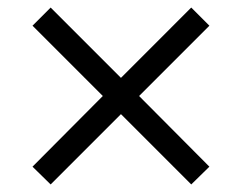

<svg xmlns="http://www.w3.org/2000/svg" viewBox="-20 -539 640 508"><path d="M114 -51 66 -98 252 -285 66 -471 114 -519 300 -333 486 -519 534 -471 348 -285 534 -98 486 -51 300 -237Z"/></svg>

Font: Nunito Sans 12pt ExtraLight Medium
Style: Regular
Weight: 500
Version: Version 3.101;gftools[0.9.27]